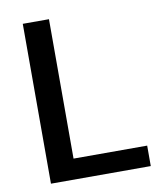

<svg xmlns="http://www.w3.org/2000/svg" viewBox="-81 -776 708 841"><g transform="rotate(-10 273.0 -355.5)"><path d="M521.5 0H77.5V-711H194V-91H521.5Z"/></g></svg>

Font: Roberto Sans Medium
Style: Regular
Weight: 500
Designer: Google (font) & Cristiano Sobral (main changes)
Version: Version 1.000;October 12, 2021;FontCreator 14.0.0.2814 64-bi